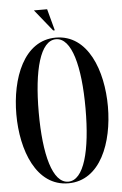

<svg xmlns="http://www.w3.org/2000/svg" viewBox="-58 -891 596 940"><g transform="rotate(-5 240.0 -421.0)"><path d="M210 -850H145L230.5 -744H238.5ZM240 -708C82 -708 15 -526 15 -350C15 -174 82 8 240 8C398 8 465 -174 465 -350C465 -526 398 -708 240 -708ZM240 0C163 0 125 -142 125 -350C125 -558 163 -700 240 -700C317 -700 355 -558 355 -350C355 -142 317 0 240 0Z"/></g></svg>

Font: Picaflor 48 pt
Style: Regular
Weight: 400
Designer: Ariel Martín Pérez
Foundry: Tunera Type Foundry
Version: Version 1.000;hotconv 1.0.109;makeotfexe 2.5.65596